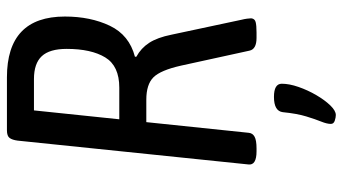

<svg xmlns="http://www.w3.org/2000/svg" viewBox="-232 -508 965 540"><g transform="rotate(-90 250.0 -237.5)"><path d="M95 2Q55 2 58 -21L125 -670Q127 -685 132.5 -692.5Q138 -700 154 -700H303Q474 -700 474 -537Q474 -465 448 -410.5Q422 -356 361 -340V-336Q385 -323 400 -300Q415 -277 423 -237L465 -40Q467 -32 468 -24.5Q469 -17 469 -13Q468 -3 458.5 -0.5Q449 2 429 2H414Q382 2 378 -18L336 -210Q323 -268 303 -288Q283 -308 240 -308H177L147 -20Q146 -9 136 -3.5Q126 2 103 2ZM185 -384H274Q335 -384 359 -423.5Q383 -463 383 -532Q383 -580 362.5 -602Q342 -624 298 -624H210ZM197 225Q190 225 181 222Q172 219 172 211Q172 200 178.5 184Q185 168 193 142Q201 116 205 76Q208 51 248 51Q285 51 285 73Q285 94 276 120Q267 146 253 170Q239 194 224 209.5Q209 225 197 225Z"/></g></svg>

Font: Asap Condensed Condensed Regular
Style: Italic
Weight: 400
Width: 3
Italic angle: -6°
Designer: Pablo Cosgaya
Foundry: Omnibus-Type
Version: Version 3.001; ttfautohint (v1.8.4.7-5d5b)